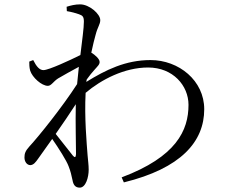

<svg xmlns="http://www.w3.org/2000/svg" viewBox="-20 -811 1040 879"><path d="M246 -452C272 -467 307 -487 341 -505L333 -426C264 -319 155 -184 115 -141C96 -120 92 -108 92 -90C92 -70 104 -55 119 -55C134 -56 143 -68 155 -85L219 -175C249 -132 285 -75 294 -50C303 -27 307 -10 312 14C316 37 326 48 345 48C373 48 386 0 386 -34C386 -56 383 -74 381 -100C377 -154 366 -273 372 -386C444 -447 550 -502 658 -502C772 -502 843 -419 843 -331C843 -214 787 -93 537 1L547 24C808 -40 915 -162 915 -311C915 -442 799 -536 669 -536C555 -536 464 -491 375 -436L377 -447C389 -464 402 -480 413 -492C426 -507 437 -516 436 -528C436 -541 415 -560 398 -570C405 -605 413 -634 417 -649C427 -689 439 -699 439 -719C439 -747 389 -791 347 -791C324 -791 304 -786 285 -780L286 -760C309 -756 327 -751 341 -746C358 -740 364 -735 364 -712C364 -682 356 -627 348 -559C302 -536 203 -490 179 -490C161 -490 147 -506 132 -536L114 -529C114 -517 114 -503 118 -488C128 -456 171 -418 199 -418C215 -418 224 -438 246 -452ZM327 -334C325 -244 328 -154 328 -105C327 -89 322 -89 314 -98L235 -198C267 -244 300 -292 327 -334Z"/></svg>

Font: Harano Aji Mincho TW
Style: Regular
Weight: 400
Foundry: Masamichi Hosoda
Version: HaranoAjiMinchoTW-Regular version 20230610;ttx 4.39.4